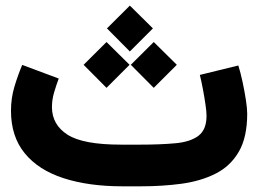

<svg xmlns="http://www.w3.org/2000/svg" viewBox="-20 -655 908 675"><path d="M476.1 0H410.2Q291.5 0 203.4 -28.6Q115.2 -57.1 66.9 -116.2Q18.6 -175.3 18.6 -265.6Q18.6 -310.1 30.8 -350.6Q43 -391.1 58.1 -426.8L186.5 -378.9Q178.2 -356.9 170.4 -330.8Q162.6 -304.7 162.6 -277.8Q163.1 -216.3 217.5 -181.4Q272 -146.5 405.3 -146.5H472.7Q544.4 -146.5 596.9 -151.4Q649.4 -156.2 677.7 -177.7Q706.1 -199.2 706.1 -248Q706.1 -262.2 702.4 -287.6Q698.7 -313 693.4 -341.3Q688 -369.6 682.6 -391.6L817.9 -424.8Q825.7 -399.9 832.8 -366.9Q839.8 -334 844.5 -303.5Q849.1 -272.9 849.1 -255.4Q849.1 -171.9 819.3 -121.1Q789.6 -70.3 737.3 -44.2Q685.1 -18.1 617.9 -9Q550.8 0 476.1 0ZM356 -555.2 436.5 -635.3 517.6 -555.2 436.5 -474.1ZM439.9 -427.2 520.5 -507.3 601.6 -427.2 520.5 -346.2ZM273.9 -427.2 354.5 -507.3 435.5 -427.2 354.5 -346.2Z"/></svg>

Font: Vazir Black WOL
Style: Black-WOL
Weight: 900
Designer: Saber Rastikerdar
Foundry: Saber Rastikerdar
Version: Version 30.0.0